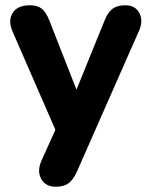

<svg xmlns="http://www.w3.org/2000/svg" viewBox="-20 -519 573 728"><path d="M192 189Q152 189 136 159Q120 129 137 91L190 -27L27 -401Q10 -441 28 -470Q46 -499 94 -499Q122 -499 138.5 -486Q155 -473 168 -439L270 -179L376 -440Q389 -473 407 -486Q425 -499 455 -499Q493 -499 508.5 -469.5Q524 -440 507 -402L272 131Q257 164 239 176.5Q221 189 192 189Z"/></svg>

Font: Nunito ExtraBold
Style: Regular
Weight: 800
Designer: Vernon Adams
Foundry: Vernon Adams
Version: Version 3.602